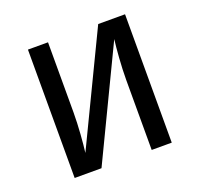

<svg xmlns="http://www.w3.org/2000/svg" viewBox="-102 -662 803 773"><g transform="rotate(-20 300.0 -275.0)"><path d="M207 0 433 -471C428 -432 422 -358 422 -300V0H508V-550H393L167 -80C172 -119 178 -192 178 -250V-550H92V0Z"/></g></svg>

Font: Tekne LDO
Style: Regular
Weight: 400
Monospace: yes
Designer: Alessio Laiso, Mario Rullo, Paolo Rosset
Foundry: Alessio Laiso
Version: Version 1.000;hotconv 1.0.109;makeotfexe 2.5.65596